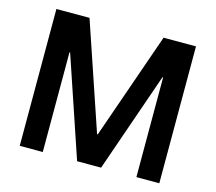

<svg xmlns="http://www.w3.org/2000/svg" viewBox="-101 -833 1076 958"><g transform="rotate(15 437.0 -353.5)"><path d="M247.7 -707 434.3 -156.3H438L630.3 -707H797.7V0H679.3V-515H676L497 0H373L199 -515H195.7V0H76.7V-707Z"/></g></svg>

Font: Asta Sans Light
Style: Regular
Weight: 300
Designer: 42dot
Version: Version 1.000